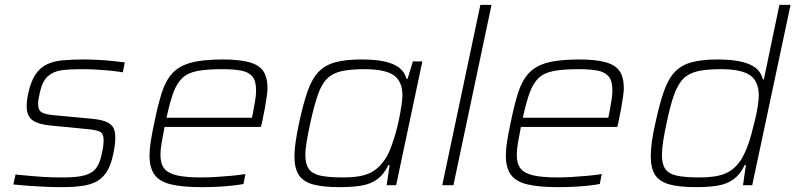

<svg xmlns="http://www.w3.org/2000/svg" viewBox="-20 -763 3285 791"><path d="M233 8Q203 8 167.5 6.5Q132 5 97.5 2.5Q63 0 35 -3L44 -44Q82 -40 107.5 -38Q133 -36 153 -34.5Q173 -33 193 -32.5Q213 -32 241 -32Q300 -32 331.5 -41.5Q363 -51 378 -73Q393 -95 400 -133Q404 -150 405.5 -163Q407 -176 407 -184Q407 -213 391.5 -220.5Q376 -228 341 -231L187 -246Q136 -251 113 -268.5Q90 -286 90 -324Q90 -336 91.5 -350.5Q93 -365 97 -381Q108 -430 127 -457.5Q146 -485 173.5 -498Q201 -511 238.5 -514.5Q276 -518 324 -518Q350 -518 380.5 -516.5Q411 -515 441 -512Q471 -509 494 -506L486 -465Q456 -470 429 -472.5Q402 -475 374 -476.5Q346 -478 312 -478Q268 -478 234 -473.5Q200 -469 177 -448.5Q154 -428 144 -381Q141 -368 139 -356Q137 -344 137 -335Q137 -308 153 -299.5Q169 -291 206 -288L356 -274Q391 -271 413 -263Q435 -255 445 -240Q455 -225 455 -197Q455 -182 453 -165.5Q451 -149 446 -126Q437 -83 420.5 -56.5Q404 -30 379 -16Q354 -2 318 3Q282 8 233 8Z M812 8Q731 8 684 -3.5Q637 -15 616.5 -43.5Q596 -72 596 -122Q596 -147 601 -180Q606 -213 615 -254Q630 -329 646 -379.5Q662 -430 689.5 -460.5Q717 -491 766 -504.5Q815 -518 897 -518Q967 -518 1007.5 -506.5Q1048 -495 1065 -469.5Q1082 -444 1082 -399Q1082 -388 1079 -366Q1076 -344 1071 -316Q1066 -288 1059 -256L1055 -240H658Q651 -204 646 -175.5Q641 -147 641 -125Q641 -89 656.5 -69Q672 -49 709 -40.5Q746 -32 809 -32Q837 -32 870 -34Q903 -36 935 -39Q967 -42 991 -46L983 -5Q963 -1 934.5 2Q906 5 874 6.5Q842 8 812 8ZM666 -278H1018L1022 -297Q1028 -329 1031.5 -351Q1035 -373 1035 -391Q1035 -429 1020 -447.5Q1005 -466 974.5 -472Q944 -478 895 -478Q832 -478 793 -470.5Q754 -463 731.5 -442Q709 -421 694.5 -382Q680 -343 666 -278Z M1379 8Q1311 8 1270.5 -3Q1230 -14 1211.5 -41.5Q1193 -69 1193 -119Q1193 -145 1198 -179Q1203 -213 1212 -256Q1229 -335 1247 -386.5Q1265 -438 1292 -466.5Q1319 -495 1361.5 -506.5Q1404 -518 1468 -518Q1524 -518 1562.5 -510Q1601 -502 1624 -484.5Q1647 -467 1655 -438H1659L1681 -510H1720L1612 0H1573L1585 -83H1580Q1562 -45 1535 -25Q1508 -5 1470 1.5Q1432 8 1379 8ZM1392 -32Q1441 -32 1472.5 -39.5Q1504 -47 1525.5 -63Q1547 -79 1565 -105Q1578 -123 1589 -151.5Q1600 -180 1609.5 -213Q1619 -246 1625 -277Q1631 -308 1634.5 -332.5Q1638 -357 1638 -369Q1638 -428 1602 -453Q1566 -478 1482 -478Q1425 -478 1388 -470Q1351 -462 1328 -439.5Q1305 -417 1289.5 -372.5Q1274 -328 1258 -255Q1249 -213 1243.5 -180.5Q1238 -148 1238 -124Q1238 -86 1253 -66Q1268 -46 1302 -39Q1336 -32 1392 -32Z M1802 0 1959 -743H2005L1848 0Z M2280 8Q2199 8 2152 -3.5Q2105 -15 2084.5 -43.5Q2064 -72 2064 -122Q2064 -147 2069 -180Q2074 -213 2083 -254Q2098 -329 2114 -379.5Q2130 -430 2157.5 -460.5Q2185 -491 2234 -504.5Q2283 -518 2365 -518Q2435 -518 2475.5 -506.5Q2516 -495 2533 -469.5Q2550 -444 2550 -399Q2550 -388 2547 -366Q2544 -344 2539 -316Q2534 -288 2527 -256L2523 -240H2126Q2119 -204 2114 -175.5Q2109 -147 2109 -125Q2109 -89 2124.5 -69Q2140 -49 2177 -40.5Q2214 -32 2277 -32Q2305 -32 2338 -34Q2371 -36 2403 -39Q2435 -42 2459 -46L2451 -5Q2431 -1 2402.5 2Q2374 5 2342 6.5Q2310 8 2280 8ZM2134 -278H2486L2490 -297Q2496 -329 2499.5 -351Q2503 -373 2503 -391Q2503 -429 2488 -447.5Q2473 -466 2442.5 -472Q2412 -478 2363 -478Q2300 -478 2261 -470.5Q2222 -463 2199.5 -442Q2177 -421 2162.5 -382Q2148 -343 2134 -278Z M2847 8Q2780 8 2739 -3Q2698 -14 2679.5 -41.5Q2661 -69 2661 -119Q2661 -145 2665.5 -179Q2670 -213 2680 -256Q2697 -335 2715 -386.5Q2733 -438 2760 -466.5Q2787 -495 2829.5 -506.5Q2872 -518 2936 -518Q2990 -518 3029 -510Q3068 -502 3091.5 -484.5Q3115 -467 3123 -436H3127L3191 -743H3237L3079 0H3041L3053 -83H3048Q3030 -45 3003 -25Q2976 -5 2938 1.5Q2900 8 2847 8ZM2859 -32Q2909 -32 2941 -39.5Q2973 -47 2994.5 -63Q3016 -79 3033 -105Q3044 -122 3055 -148.5Q3066 -175 3074.5 -206.5Q3083 -238 3090.5 -269Q3098 -300 3102 -326.5Q3106 -353 3106 -369Q3106 -428 3070 -453Q3034 -478 2950 -478Q2893 -478 2856 -470Q2819 -462 2796 -439.5Q2773 -417 2757 -372.5Q2741 -328 2726 -255Q2717 -213 2712 -180.5Q2707 -148 2707 -124Q2707 -86 2721.5 -66Q2736 -46 2770 -39Q2804 -32 2859 -32Z"/></svg>

Font: Saira SemiExpanded ExtraLight
Style: Italic
Weight: 250
Width: 6
Italic angle: -12°
Designer: Hector Gatti with collaboration of the Omnibus-Type team
Foundry: Omnibus-Type
Version: Version 1.101